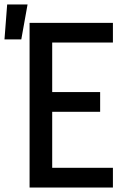

<svg xmlns="http://www.w3.org/2000/svg" viewBox="-64 -837 584 857"><path d="M68 0V-735H440V-647H169V-426H383V-338H169V-88H440V0ZM-44 -661 -32 -817H59L31 -661Z"/></svg>

Font: Iosevka Term Semibold
Style: Regular
Weight: 600
Monospace: yes
Designer: Belleve Invis
Foundry: Belleve Invis
Version: Version 31.4.0